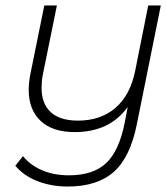

<svg xmlns="http://www.w3.org/2000/svg" viewBox="-20 -500 608 702"><path d="M568 -480 481 -49Q457 74 396.5 128Q336 182 228 182Q168 182 117.5 162.5Q67 143 36 106L64 71Q92 105 135 123Q178 141 232 141Q321 141 368.5 96Q416 51 436 -52L447 -109Q381 -17 253 -17Q172 -17 128.5 -58Q85 -99 85 -171Q85 -196 90 -224L142 -480H188L136 -224Q132 -203 132 -178Q132 -121 165.5 -90Q199 -59 265 -59Q348 -59 402 -105.5Q456 -152 474 -240L522 -480Z"/></svg>

Font: Montserrat Ace
Style: Light Italic
Weight: 300
Italic angle: -11.3°
Designer: Julieta Ulanovsky
Foundry: Julieta Ulanovsky
Version: Version 1